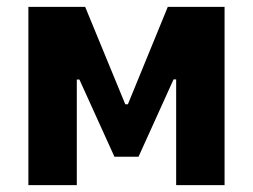

<svg xmlns="http://www.w3.org/2000/svg" viewBox="-20 -540 738 560"><path d="M62.8 0H204V-308H211.6L313.8 -82.8H384L486.2 -308.4H493.8V0H635V-520H469.4L353 -235.8H345.4L228.4 -520H62.8Z"/></svg>

Font: Fixel Variable
Style: Regular
Weight: 100
Width: 3
Designer: AlfaBravo + MacPaw
Foundry: Kyrylo Tkachov, Marchela Mozhyna, Serhii Makarenko, Maria Weinstein, Zakhar Kryvoshyya
Version: Version 1.211